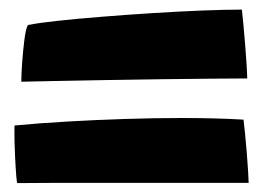

<svg xmlns="http://www.w3.org/2000/svg" viewBox="-20 -592 565 410"><path d="M39.5 -538.5Q61 -543 102.8 -547.5Q144.5 -552 197.2 -556.2Q250 -560.5 305.5 -564Q361 -567.5 411 -569.5Q461 -571.5 496.5 -571.5Q497.5 -563.5 499.5 -542.5Q501.5 -521.5 503.5 -496.5Q505.5 -471.5 506.8 -451Q508 -430.5 508 -424.5Q481 -424.5 431.5 -424Q382 -423.5 322.8 -422.8Q263.5 -422 204.5 -421Q145.5 -420 97.8 -419Q50 -418 25.5 -417.5Q25.5 -431 27.2 -456.8Q29 -482.5 32 -506.5Q35 -530.5 39.5 -538.5ZM11 -324Q63 -329 124 -332.5Q185 -336 247.5 -338Q310 -340 366.5 -340Q444 -340 500 -336.5Q501 -329 503 -309.8Q505 -290.5 506.8 -267.8Q508.5 -245 509.8 -226.5Q511 -208 511 -201.5Q488.5 -201.5 440.8 -201.5Q393 -201.5 332.5 -201.5Q272 -201.5 210.2 -201.5Q148.5 -201.5 97 -201.5Q45.5 -201.5 16.5 -201Q15 -209 13.5 -233.2Q12 -257.5 11.2 -283.8Q10.5 -310 11 -324Z"/></svg>

Font: Grandstander
Style: Bold
Weight: 700
Designer: Tyler Finck
Foundry: Etcetera Type Co
Version: Version 1.200; ttfautohint (v1.8.3)